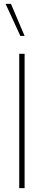

<svg xmlns="http://www.w3.org/2000/svg" viewBox="-20 -979 228 999"><path d="M9 -959H37L108 -792H86ZM80 0V-699H108V0Z"/></svg>

Font: Prompt Thin
Style: Regular
Weight: 100
Designer: Katatrad Team
Foundry: CadsonDemak
Version: Version 1.030